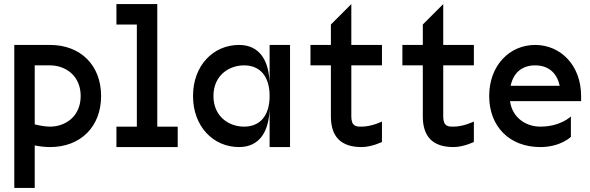

<svg xmlns="http://www.w3.org/2000/svg" viewBox="-20 -720 2890 940"><path d="M225 0C375 0 475 -100 475 -250C475 -400 375 -500 225 -500H50V200H150V-8C170 -4 196 0 225 0ZM150 -111V-400H225C300 -400 375 -350 375 -250C375 -150 300 -100 225 -100C202 -100 174 -105 150 -111Z M550 0H850V-100H750V-700H550V-600H650V-100H550Z M1150 0C1250 0 1300 -75 1300 -200V0H1400V-500H1300V-300C1300 -425 1250 -500 1150 -500C1025 -500 925 -400 925 -250C925 -100 1025 0 1150 0ZM1025 -250C1025 -350 1100 -400 1175 -400C1250 -400 1300 -350 1300 -250C1300 -150 1250 -100 1175 -100C1100 -100 1025 -150 1025 -250Z M1750 0C1800 0 1850 -25 1850 -25V-125C1850 -125 1800 -100 1750 -100C1725 -100 1700 -100 1700 -150V-400H1850V-500H1700V-700L1600 -600V-500H1500V-400H1600V-150C1600 -50 1650 0 1750 0Z M2200 0C2250 0 2300 -25 2300 -25V-125C2300 -125 2250 -100 2200 -100C2175 -100 2150 -100 2150 -150V-400H2300V-500H2150V-700L2050 -600V-500H1950V-400H2050V-150C2050 -50 2100 0 2200 0Z M2375 -250C2375 -100 2475 0 2625 0C2725 0 2775 -50 2775 -50V-150C2775 -150 2725 -100 2625 -100C2557 -100 2488 -142 2477 -225H2825V-250C2825 -400 2725 -500 2600 -500C2475 -500 2375 -400 2375 -250ZM2480 -300C2494 -367 2539 -400 2600 -400C2661 -400 2706 -367 2720 -300Z"/></svg>

Font: LS-VG5000
Style: Regular
Weight: 400
Designer: Justin Bihan, 2021
Foundry: Justin Bihan, 2021
Version: Version 1.000;Glyphs 3.1.2 (3151)